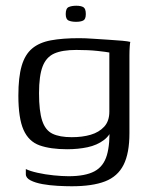

<svg xmlns="http://www.w3.org/2000/svg" viewBox="-20 -535 528 669"><path d="M230 114Q208 114 180.5 112.5Q153 111 128 106.5Q103 102 86.5 93.5Q70 85 70 72Q70 68 70 62Q70 56 70 54Q84 61 110.5 67Q137 73 167 76Q197 79 219 79Q277 79 309 62Q341 45 352.5 5.5Q364 -34 361 -99H376Q366 -65 342 -47Q318 -29 285 -22Q252 -15 214 -15Q156 -15 118 -28.5Q80 -42 62 -82.5Q44 -123 44 -202Q44 -266 55.5 -305.5Q67 -345 92 -366Q117 -387 157.5 -394.5Q198 -402 256 -402Q278 -402 305 -400Q332 -398 359 -396.5Q386 -395 406.5 -393Q427 -391 434 -389Q433 -386 432 -372.5Q431 -359 431 -341.5Q431 -324 431 -308V-71Q431 -1 410.5 39.5Q390 80 346 97Q302 114 230 114ZM230 -57Q267 -57 296 -65.5Q325 -74 343 -93.5Q361 -113 361 -146V-352Q352 -354 320 -357.5Q288 -361 246 -361Q197 -361 169 -348.5Q141 -336 128.5 -303.5Q116 -271 116 -210Q116 -148 127 -114.5Q138 -81 163 -69Q188 -57 230 -57ZM245 -459Q229 -459 219 -463.5Q209 -468 209 -486Q209 -506 219.5 -510.5Q230 -515 246 -515Q262 -515 270.5 -510Q279 -505 279 -486Q279 -468 270 -463.5Q261 -459 245 -459Z"/></svg>

Font: Genos
Style: Regular
Weight: 400
Designer: Robert E. Leuschke
Foundry: Robert E. Leuschke
Version: Version 1.010